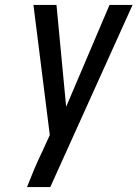

<svg xmlns="http://www.w3.org/2000/svg" viewBox="-20 -755 555 775"><path d="M183 0H89Q103 -36 118 -71.5Q133 -107 150 -142L181 -210L115 -735H208L247 -324L422 -735H515Z"/></svg>

Font: Iosevka Medium Oblique
Style: Regular
Weight: 500
Italic angle: -9°
Monospace: yes
Designer: Belleve Invis
Foundry: Belleve Invis
Version: Version 32.5.0; ttfautohint (v1.8.4)